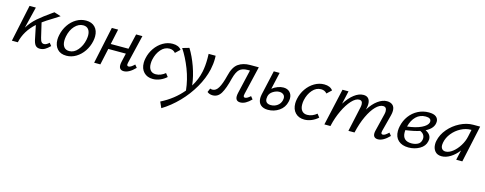

<svg xmlns="http://www.w3.org/2000/svg" viewBox="-28 -1114 5284 2092"><g transform="rotate(15 2614.0 -68.0)"><path d="M435 -85 460 -54Q429 -23 403.5 -8.5Q378 6 346 6Q313 6 295 -16.5Q277 -39 267 -97L239 -233Q127 -133 98 0H31L119 -416H190L131 -174Q173 -242 231 -292Q289 -342 376 -403L399 -419L475 -395L408 -352Q329 -304 292 -276L330 -114Q338 -80 349 -67.5Q360 -55 378 -55Q392 -55 407 -63.5Q422 -72 435 -85Z M507 -139Q507 -164 513 -192Q526 -256 561.5 -308.5Q597 -361 648 -391Q699 -421 757 -421Q822 -421 858.5 -382.5Q895 -344 895 -279Q895 -254 889 -225Q876 -162 840.5 -109.5Q805 -57 754 -26Q703 5 645 5Q579 5 543 -34.5Q507 -74 507 -139ZM814 -221Q819 -249 819 -268Q819 -312 799 -337.5Q779 -363 740 -363Q688 -363 645.5 -317.5Q603 -272 588 -197Q583 -169 583 -149Q583 -103 603.5 -77.5Q624 -52 663 -52Q717 -52 758.5 -101.5Q800 -151 814 -221Z M1422 -66Q1352 6 1294 6Q1240 6 1240 -50Q1240 -65 1245 -88L1267 -185H1069L1029 0H959L1047 -416H1118L1081 -244H1281L1321 -416H1392L1316 -97Q1313 -87 1313 -77Q1313 -57 1332 -57Q1344 -57 1359.5 -66.5Q1375 -76 1397 -97Z M1714 -361Q1659 -361 1618 -314Q1577 -267 1562 -197Q1557 -175 1557 -148Q1557 -103 1578 -77.5Q1599 -52 1638 -52Q1667 -52 1695 -63.5Q1723 -75 1745 -94L1774 -57Q1742 -28 1702 -11Q1662 6 1621 6Q1557 6 1519 -33.5Q1481 -73 1481 -140Q1481 -165 1487 -192Q1500 -255 1536.5 -307.5Q1573 -360 1625 -390.5Q1677 -421 1734 -421Q1802 -421 1832 -379L1781 -331Q1756 -361 1714 -361Z M2219 -383Q2219 -324 2205 -259Q2181 -153 2121 -49Q2061 55 1976 142.5Q1891 230 1794 289L1764 222Q1908 150 2004 34Q1991 -87 1946.5 -201.5Q1902 -316 1844 -403L1920 -425Q1969 -346 2006 -242.5Q2043 -139 2055 -37Q2107 -121 2126 -212Q2140 -279 2140 -364Q2140 -398 2139 -416H2218Q2219 -405 2219 -383Z M2730 -60Q2666 6 2608 6Q2554 6 2554 -50Q2554 -65 2559 -88L2621 -357H2597Q2535 -357 2504 -328Q2473 -299 2453 -223Q2424 -104 2390 -47.5Q2356 9 2297 9Q2260 9 2235 -12L2253 -55Q2267 -50 2279 -50Q2319 -50 2346.5 -97.5Q2374 -145 2397 -238Q2421 -341 2474.5 -378.5Q2528 -416 2608 -416H2705L2630 -97Q2627 -85 2627 -77Q2627 -57 2645 -57Q2668 -57 2705 -91Z M3121 -176Q3121 -160 3116 -138Q3101 -71 3045 -32.5Q2989 6 2919 6Q2867 6 2837 -20.5Q2807 -47 2807 -97Q2807 -113 2812 -140L2874 -416H2940L2897 -225Q2925 -248 2959 -260.5Q2993 -273 3023 -273Q3068 -273 3094.5 -246Q3121 -219 3121 -176ZM3055 -160Q3055 -187 3037 -201.5Q3019 -216 2992 -216Q2957 -216 2921 -193.5Q2885 -171 2877 -135Q2874 -120 2874 -108Q2874 -80 2890.5 -66Q2907 -52 2937 -52Q2979 -52 3011 -75.5Q3043 -99 3052 -138Q3055 -150 3055 -160Z M3423 -361Q3368 -361 3327 -314Q3286 -267 3271 -197Q3266 -175 3266 -148Q3266 -103 3287 -77.5Q3308 -52 3347 -52Q3376 -52 3404 -63.5Q3432 -75 3454 -94L3483 -57Q3451 -28 3411 -11Q3371 6 3330 6Q3266 6 3228 -33.5Q3190 -73 3190 -140Q3190 -165 3196 -192Q3209 -255 3245.5 -307.5Q3282 -360 3334 -390.5Q3386 -421 3443 -421Q3511 -421 3541 -379L3490 -331Q3465 -361 3423 -361Z M4289 -66Q4219 6 4161 6Q4135 6 4121 -7Q4107 -20 4107 -46Q4107 -61 4111 -77L4160 -278Q4164 -295 4164 -311Q4164 -359 4123 -359Q4084 -359 4041 -315.5Q3998 -272 3959.5 -190.5Q3921 -109 3896 0H3827L3888 -281Q3892 -298 3892 -314Q3892 -359 3854 -359Q3814 -359 3769 -310Q3724 -261 3685.5 -180Q3647 -99 3626 -7L3625 0H3556L3649 -416H3717L3684 -268Q3729 -340 3781.5 -380.5Q3834 -421 3886 -421Q3923 -421 3942 -399Q3961 -377 3961 -338Q3961 -316 3955 -289L3951 -273Q3996 -345 4048.5 -383Q4101 -421 4151 -421Q4191 -421 4215 -400Q4239 -379 4239 -336Q4239 -312 4232 -285L4183 -97Q4180 -85 4180 -77Q4180 -57 4199 -57Q4212 -57 4227.5 -67Q4243 -77 4264 -97Z M4638 -224Q4701 -194 4701 -139Q4701 -128 4698 -116Q4686 -58 4629.5 -26Q4573 6 4505 6Q4432 6 4390 -32Q4348 -70 4348 -139Q4348 -164 4354 -192Q4368 -259 4406.5 -311Q4445 -363 4501.5 -392Q4558 -421 4623 -421Q4679 -421 4705 -400Q4731 -379 4731 -346Q4731 -271 4638 -224ZM4662 -329Q4662 -369 4601 -369Q4537 -369 4493.5 -326.5Q4450 -284 4432 -211Q4529 -222 4590 -251.5Q4651 -281 4661 -318Q4662 -321 4662 -329ZM4635 -131Q4635 -155 4621.5 -173.5Q4608 -192 4584 -202Q4525 -182 4424 -168Q4423 -159 4423 -144Q4423 -46 4525 -46Q4562 -46 4593.5 -61Q4625 -76 4633 -114Q4635 -126 4635 -131Z M5202 -416 5112 0H5043L5068 -111Q5028 -58 4977.5 -26.5Q4927 5 4878 5Q4829 5 4803 -26Q4777 -57 4777 -105Q4777 -126 4781 -143Q4796 -216 4849 -278.5Q4902 -341 4976 -378.5Q5050 -416 5123 -416ZM5103 -278 5120 -357H5114Q5057 -357 5001.5 -328Q4946 -299 4906.5 -250Q4867 -201 4856 -143Q4853 -128 4853 -116Q4853 -87 4867.5 -71.5Q4882 -56 4906 -56Q4945 -56 4986.5 -88.5Q5028 -121 5060 -172.5Q5092 -224 5103 -278Z"/></g></svg>

Font: Ysabeau Medium
Style: Italic
Weight: 500
Italic angle: -12°
Designer: Christian Thalmann (Catharsis Fonts)
Version: Version 0.003